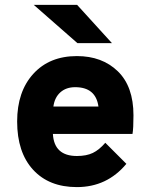

<svg xmlns="http://www.w3.org/2000/svg" viewBox="-20 -752 610 784"><path d="M296 -576 118 -732H295L437 -576ZM294 12Q180 12 115 -59Q50 -130 50 -256Q50 -378 116 -450.5Q182 -523 294 -523Q397 -523 461 -461Q525 -399 525 -281Q525 -227 521 -205H196Q201 -115 294 -115Q333 -115 359 -127.5Q385 -140 410 -169L496 -83Q417 12 294 12ZM198 -317H382Q371 -396 287 -396Q250 -396 226.5 -375Q203 -354 198 -317Z"/></svg>

Font: Overpass Heavy
Style: Regular
Weight: 900
Designer: Delve Withrington, Thomas Jockin
Foundry: Delve Fonts
Version: Version 3.000;DELV;Overpass